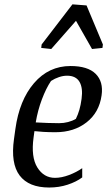

<svg xmlns="http://www.w3.org/2000/svg" viewBox="-20 -840 498 871"><path d="M440.9 -407.7Q430.2 -330.1 373 -285.2Q315.9 -240.2 231.4 -240.2Q201.7 -240.2 176.8 -241.7Q151.9 -243.2 136.2 -245.1L132.3 -216.3Q120.1 -127.4 149.4 -80.3Q178.7 -33.2 229.5 -33.2Q259.3 -33.2 293.5 -46.1Q327.6 -59.1 353 -77.1V-35.2Q326.2 -15.1 286.9 -2.2Q247.6 10.7 203.1 10.7Q110.4 10.7 69.1 -43.9Q27.8 -98.6 43.5 -209.5L49.8 -254.9Q67.9 -385.7 134.5 -463.1Q201.2 -540.5 299.8 -540.5Q378.4 -540.5 414.1 -504.9Q449.7 -469.2 440.9 -407.7ZM211.4 -472.7Q189 -439.5 170.2 -389.6Q151.4 -339.8 142.1 -284.7Q169.4 -283.2 196 -282.2Q222.7 -281.2 248 -281.2Q269 -281.2 288.8 -286.4Q308.6 -291.5 324.2 -300.8Q334 -320.8 340.1 -342Q346.2 -363.3 350.1 -391.6Q356.9 -440.9 340.6 -468.8Q324.2 -496.6 284.2 -496.6Q266.6 -496.6 247.6 -490.2Q228.5 -483.9 211.4 -472.7ZM444.8 -622.6 397.5 -617.7 324.7 -745.6 212.4 -617.7 167 -622.6 168.9 -638.2 308.6 -820.3 372.6 -815.4 446.8 -638.2Z"/></svg>

Font: Noticia Text
Style: Italic
Weight: 400
Italic angle: -8°
Designer: JM Sole
Foundry: JM Sole
Version: Version 1.003